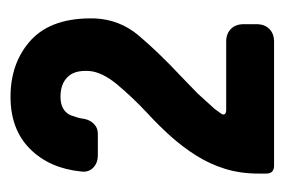

<svg xmlns="http://www.w3.org/2000/svg" viewBox="-108 -633 541 365"><g transform="rotate(-90 162.5 -450.5)"><path d="M15 -215V-229Q15 -264 24 -293Q33 -322 49 -347.5Q65 -373 85.5 -396Q106 -419 130 -441Q160 -469 185 -499Q208 -527 210 -551Q212 -580 198 -593Q185 -606 161 -606Q135 -606 126 -587Q124 -581 122 -575Q120 -569 119 -561Q117 -550 109.5 -542.5Q102 -535 91 -535H50Q35 -535 26 -544Q17 -553 19 -567Q25 -627 62 -664Q99 -701 161 -701Q227 -701 270 -661Q312 -621 310 -541Q308 -494 278 -458Q246 -420 199 -376L167 -345Q149 -325 138 -313Q132 -305 130 -302Q126 -297 128 -294Q130 -291 136 -291H266Q281 -291 290 -282Q299 -273 299 -258V-233Q299 -218 290 -209Q281 -200 266 -200H30Q15 -200 15 -215Z"/></g></svg>

Font: Higure Gothic Black
Style: Regular
Weight: 900
Designer: Yoshimichi Ohira
Foundry: Positype
Version: Version 1.000